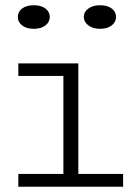

<svg xmlns="http://www.w3.org/2000/svg" viewBox="-20 -713 522 733"><path d="M222 -8V-471H279V-8ZM50 0V-49H450V0ZM50 -423V-471H271V-423ZM362 -603Q335 -603 317.5 -616Q300 -629 300 -648Q300 -668 317.5 -680.5Q335 -693 362 -693Q390 -693 406.5 -680.5Q423 -668 423 -648Q423 -629 406.5 -616Q390 -603 362 -603ZM109 -603Q81 -603 64.5 -616Q48 -629 48 -648Q48 -668 64.5 -680.5Q81 -693 109 -693Q137 -693 153.5 -680.5Q170 -668 170 -648Q170 -629 153.5 -616Q137 -603 109 -603Z"/></svg>

Font: BioRhyme SemiExpanded Light
Style: Regular
Weight: 300
Width: 6
Designer: Aoife Mooney
Foundry: Aoife Mooney Type
Version: Version 1.600;gftools[0.9.33]